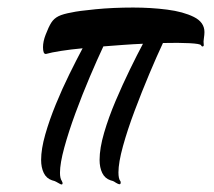

<svg xmlns="http://www.w3.org/2000/svg" viewBox="-20 -468 567 509"><path d="M138 19Q132 16 129 14Q126 12 118 10Q103 5 96 -9.5Q89 -24 89 -44Q89 -73 100 -111.5Q111 -150 128 -191.5Q145 -233 164 -271.5Q183 -310 199 -340Q167 -337 141.5 -333Q116 -329 102 -325H101Q94 -325 94 -343Q94 -358 101 -376Q109 -397 116 -408Q123 -419 135 -425Q147 -431 170 -435Q187 -439 233.5 -443.5Q280 -448 333 -448Q380 -448 423 -442.5Q466 -437 494 -423Q522 -409 522 -383Q522 -376 520.5 -366.5Q519 -357 520 -351Q521 -346 518 -345Q515 -344 513 -348Q511 -352 482.5 -353.5Q454 -355 412 -354Q396 -320 376 -272.5Q356 -225 337 -174.5Q318 -124 306 -80.5Q294 -37 294 -11Q294 6 299 12Q300 13 300 16Q300 23 292 19Q286 16 283.5 14Q281 12 273 10Q258 5 251 -9.5Q244 -24 244 -44Q244 -75 256 -116Q268 -157 286.5 -200.5Q305 -244 324.5 -284Q344 -324 359 -352Q334 -351 307 -349Q280 -347 254 -345Q238 -311 218 -264Q198 -217 180 -168Q162 -119 150.5 -77Q139 -35 139 -10Q139 5 144 12Q146 16 146 17Q146 24 138 19Z"/></svg>

Font: Praise
Style: Regular
Weight: 400
Designer: Robert E. Leuschke
Foundry: Robert E. Leuschke
Version: Version 1.100; ttfautohint (v1.8.3)